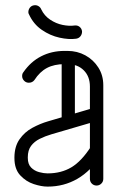

<svg xmlns="http://www.w3.org/2000/svg" viewBox="-20 -707 467 732"><path d="M373.8 -25.1Q373.8 -14.4 366.2 -7Q358.6 0.4 348.2 0.4Q337.5 0.4 330.1 -7Q322.8 -14.4 322.8 -25.1V-377.1Q322.8 -415.8 299.2 -439.1Q275.6 -462.5 237.2 -462.5H226.2Q186.8 -462.5 159.2 -448Q131.6 -433.5 111 -401.6Q103.1 -391.6 89.9 -391.6Q79.1 -391.6 71.8 -399.3Q64.4 -407 64.4 -417.1Q64.4 -426.1 69.1 -431.6Q96.8 -471.8 136.8 -492.3Q176.8 -512.9 226.2 -512.9H237.2Q274.6 -512.9 305.4 -496Q336.2 -479.1 355 -449.5Q373.8 -419.9 373.8 -382ZM327.1 -148.6Q330.8 -153.2 335.9 -156.1Q341.1 -159 348.2 -159Q358.6 -159 364.8 -151.6Q370.9 -144.2 370.9 -134.1Q370.9 -129.5 370.9 -125.9Q370.9 -122.2 369 -119Q326.6 -55 275.1 -25.3Q223.6 4.4 162.4 4.4Q162.4 4.4 161.6 4.4Q160.8 4.4 160.8 4.4Q138 4.4 108.6 -5.2Q79.1 -14.8 57.1 -38.6Q35 -62.4 35 -104.6Q35 -105 35 -106Q35 -107 35 -107.6Q35.4 -148.9 54.6 -176.2Q73.8 -203.6 103.2 -219.6Q132.8 -235.6 163 -244.4L341.1 -296.8Q343.2 -297.1 344.7 -297.3Q346.1 -297.5 348.2 -297.5Q358 -297.5 365.9 -290.1Q373.8 -282.8 373.8 -272Q373.8 -264 368.2 -257.2Q362.6 -250.4 354.4 -247.2L176.5 -195.1Q151.9 -187.9 131.3 -177.6Q110.8 -167.4 98.4 -150.8Q86 -134.1 86 -107.6Q86 -107 86 -106Q86 -105 86 -105Q86 -81 98.6 -68.3Q111.2 -55.6 129 -50.8Q146.8 -46 160.8 -46Q160.8 -46 161.6 -46Q162.4 -46 162.4 -46Q213.2 -46 252.1 -69.1Q290.9 -92.2 327.1 -148.6ZM265.5 -244.5Q265.5 -234.1 258.1 -226.9Q250.8 -219.6 240.6 -219.6Q229.9 -219.6 222.5 -226.9Q215.1 -234.1 215.1 -244.5V-486Q215.1 -496.8 222.5 -503.8Q229.9 -510.9 240.6 -510.9Q250.8 -510.9 258.1 -503.8Q265.5 -496.8 265.5 -486ZM137.1 -671.5Q149.1 -646.6 171.4 -631.9Q193.6 -617.1 218.6 -612Q243.6 -606.9 264.5 -609.8Q275.2 -611.1 283.3 -604.8Q291.4 -598.4 292.8 -587.6Q293.1 -576.9 286.8 -568.8Q280.4 -560.8 270 -559.4Q242.6 -555.5 206.9 -563.4Q171.2 -571.2 139.3 -593.2Q107.4 -615.1 90.4 -652.5Q89.6 -654 88.9 -655.6Q88.2 -657.2 88.2 -658.8Q87.5 -669.5 93.9 -677.8Q100.2 -686 111 -687Q119.6 -688 126.9 -683.5Q134.2 -679 137.1 -671.5Z"/></svg>

Font: Libertine-Super Thin
Style: Regular
Weight: 100
Designer: Bastien Sozeau
Foundry: NBR — Bastien Sozeau
Version: Version 2.003;gftools[0.9.33]